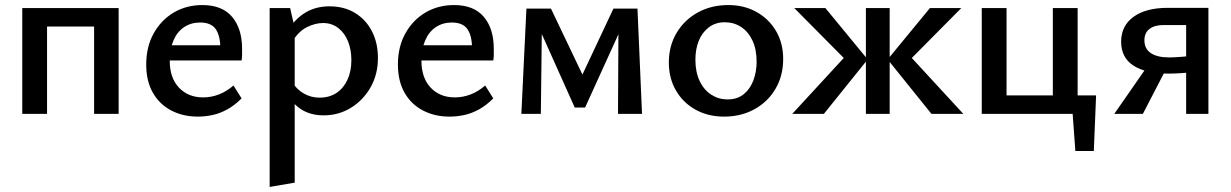

<svg xmlns="http://www.w3.org/2000/svg" viewBox="-20 -450 4865 759"><path d="M352 0V-418H449V0ZM68 0V-418H166V0ZM115 -345V-418H403V-345Z M762 11Q703 11 656.5 -13.5Q610 -38 584 -84Q558 -130 558 -195Q558 -265 587.5 -318Q617 -371 667 -400.5Q717 -430 780 -430Q858 -430 897.5 -383.5Q937 -337 937 -257Q937 -247 937 -234.5Q937 -222 935 -211H851V-259Q851 -308 833 -334.5Q815 -361 771 -361Q735 -361 707.5 -342.5Q680 -324 665.5 -289.5Q651 -255 651 -210Q651 -142 687.5 -103.5Q724 -65 783 -65Q815 -65 845 -76.5Q875 -88 903 -112L935 -61Q907 -33 877.5 -17Q848 -1 819 5Q790 11 762 11ZM608 -211 619 -271H923V-211Z M1259 6Q1205 6 1166.5 -20.5Q1128 -47 1110 -96L1134 -127Q1153 -96 1181.5 -80Q1210 -64 1243 -64Q1282 -64 1310 -82.5Q1338 -101 1353.5 -134.5Q1369 -168 1369 -212Q1369 -253 1356 -286Q1343 -319 1317.5 -339Q1292 -359 1257 -359Q1226 -359 1193 -342.5Q1160 -326 1135 -285L1101 -303Q1135 -365 1179 -395Q1223 -425 1282 -425Q1341 -425 1384 -398.5Q1427 -372 1450.5 -326Q1474 -280 1474 -221Q1474 -156 1445 -105Q1416 -54 1367.5 -24Q1319 6 1259 6ZM1046 289V-418H1127L1145 -339V272Z M1757 11Q1698 11 1651.5 -13.5Q1605 -38 1579 -84Q1553 -130 1553 -195Q1553 -265 1582.5 -318Q1612 -371 1662 -400.5Q1712 -430 1775 -430Q1853 -430 1892.5 -383.5Q1932 -337 1932 -257Q1932 -247 1932 -234.5Q1932 -222 1930 -211H1846V-259Q1846 -308 1828 -334.5Q1810 -361 1766 -361Q1730 -361 1702.5 -342.5Q1675 -324 1660.5 -289.5Q1646 -255 1646 -210Q1646 -142 1682.5 -103.5Q1719 -65 1778 -65Q1810 -65 1840 -76.5Q1870 -88 1898 -112L1930 -61Q1902 -33 1872.5 -17Q1843 -1 1814 5Q1785 11 1757 11ZM1603 -211 1614 -271H1918V-211Z M2041 0 2061 -416H2123L2118 0ZM2423 0 2425 -371 2459 -390 2293 -25H2252L2100 -364L2106 -416H2158L2294 -131H2271L2405 -416H2500L2518 0Z M2842 11Q2779 11 2729.5 -16.5Q2680 -44 2652 -92.5Q2624 -141 2624 -203Q2624 -269 2655 -320.5Q2686 -372 2739 -401Q2792 -430 2859 -430Q2922 -430 2971 -402.5Q3020 -375 3048 -327Q3076 -279 3076 -217Q3076 -151 3046 -99.5Q3016 -48 2963 -18.5Q2910 11 2842 11ZM2856 -57Q2895 -57 2920.5 -78Q2946 -99 2958.5 -133Q2971 -167 2971 -206Q2971 -255 2954.5 -290Q2938 -325 2909.5 -343.5Q2881 -362 2845 -362Q2808 -362 2781.5 -341.5Q2755 -321 2742 -288Q2729 -255 2729 -214Q2729 -165 2746 -129.5Q2763 -94 2792 -75.5Q2821 -57 2856 -57Z M3662 0 3489 -215 3656 -418H3780L3553 -189V-255L3788 0ZM3112 0 3347 -255V-189L3120 -418H3243L3410 -215L3237 0ZM3403 0V-418H3497V0Z M4142 0V-418H4240V0ZM3908 0V-73H4193V0ZM3861 0V-418H3959V0ZM4187 0V-73H4313L4271 0ZM4231 147 4215 -73H4313L4304 147Z M4669 0V-351H4579Q4544 -351 4524 -335.5Q4504 -320 4504 -291Q4504 -257 4529.5 -240Q4555 -223 4602 -223Q4621 -223 4652.5 -225.5Q4684 -228 4709 -232V-167Q4683 -163 4652 -161Q4621 -159 4600 -159Q4510 -159 4461 -190.5Q4412 -222 4412 -285Q4412 -348 4461 -383.5Q4510 -419 4596 -419H4757V0ZM4385 0 4524 -200 4586 -170 4498 0Z"/></svg>

Font: Ysabeau SemiBold
Style: Regular
Weight: 600
Designer: Christian Thalmann (Catharsis Fonts)
Version: Version 2.000;gftools[0.9.27.dev2+g8671c4b]